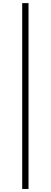

<svg xmlns="http://www.w3.org/2000/svg" viewBox="-20 -982 327 1236"><path d="M163.6 -961.9V234.4H123V-961.9Z"/></svg>

Font: Inter 16pt ExtraLight
Style: Regular
Weight: 250
Version: Version 4.001;git-66647c0bb